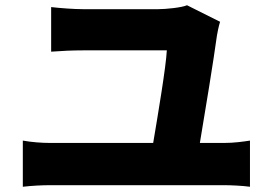

<svg xmlns="http://www.w3.org/2000/svg" viewBox="-20 -736 1040 732"><path d="M742 -191C761 -303 795 -511 807 -600C808 -608 814 -637 819 -653L693 -716C673 -707 612 -701 583 -701H297C263 -701 209 -705 175 -709V-539C213 -542 256 -544 298 -544H616C613 -482 582 -298 564 -191H172C139 -191 100 -194 67 -200V-24C102 -28 140 -30 172 -30H834C859 -30 904 -28 933 -24V-200C907 -196 872 -191 834 -191Z"/></svg>

Font: Noto Sans CJK Black
Style: Bold
Weight: 900
Designer: Ryoko NISHIZUKA (kana & ideographs); Paul D. Hunt (Latin, Greek & Cyrillic); Wenlong ZHANG (bopomofo); Sandoll Communica
Foundry: Adobe Systems Incorporated
Version: Version 1.000;PS 1;hotconv 1.0.78;makeotf.lib2.5.61930